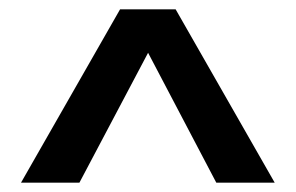

<svg xmlns="http://www.w3.org/2000/svg" viewBox="-20 -746 633 411"><path d="M443 -355 297 -633 150 -355H25L237 -726H345H356L568 -355Z"/></svg>

Font: Work Sans SemiBold
Style: Regular
Weight: 600
Designer: Wei Huang
Foundry: Wei Huang
Version: Version 1.500